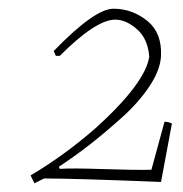

<svg xmlns="http://www.w3.org/2000/svg" viewBox="-20 -732 420 440"><path d="M59 -312 50 -330Q128 -376 201 -440Q313 -542 322 -602Q319 -643 294 -665Q269 -687 244 -687Q200 -687 117 -604H108L103 -615Q197 -712 240 -712Q284 -712 319 -683Q351 -656 349 -605Q348 -573 323 -535Q298 -497 257 -460.5Q216 -424 183 -398.5Q150 -373 115 -350L117 -345Q143 -347 217 -344.5Q291 -342 327 -343L357 -453Q366 -453 374 -449L349 -315Q152 -323 81 -323Z"/></svg>

Font: Albura ExtraLight
Style: Italic
Weight: 156
Italic angle: -7°
Designer: Mercedes Jáuregui
Foundry: Omnibus-Type Team
Version: Version 1.000